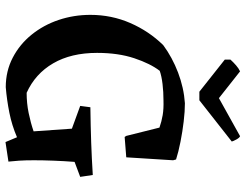

<svg xmlns="http://www.w3.org/2000/svg" viewBox="-120 -784 916 717"><g transform="rotate(90 338.5 -425.0)"><path d="M510 13 492 -30Q448 -11 400.5 -1.5Q353 8 305 12Q245 12 195 -14Q145 -40 109 -84.5Q73 -129 54 -185.5Q35 -242 35 -304Q35 -383 65.5 -453Q96 -523 148 -576Q194 -610 250.5 -631.5Q307 -653 365 -657Q395 -657 433 -652.5Q471 -648 509 -640.5Q547 -633 575 -624L578 -613L567 -438L491 -432L487 -438L456 -562Q433 -570 409.5 -574Q386 -578 354 -577Q323 -577 293.5 -573.5Q264 -570 244 -563Q217 -528 197 -468Q177 -408 177 -329Q177 -232 216 -165Q255 -98 326 -66Q365 -66 401.5 -73.5Q438 -81 470 -92L460 -235L375 -266L380 -304Q453 -305 511 -307Q569 -309 633 -313L640 -266L584 -245Q581 -206 579.5 -166.5Q578 -127 578 -93Q578 -61 579.5 -38Q581 -15 583 2ZM322 -711 202 -806V-827Q212 -838 223.5 -848Q235 -858 246 -863L346 -784L488 -863Q494 -861 500.5 -849Q507 -837 508 -832L354 -711Z"/></g></svg>

Font: Labrada SemiBold
Style: Regular
Weight: 600
Designer: Mercedes Jáuregui
Foundry: Omnibus-Type Team
Version: Version 1.000; ttfautohint (v1.8.4.7-5d5b)